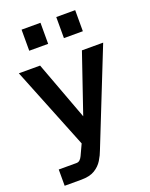

<svg xmlns="http://www.w3.org/2000/svg" viewBox="-166 -801 851 1087"><g transform="rotate(-20 259.0 -257.0)"><path d="M30 200V102H136Q149 102 157.5 94Q166 86 172 73L250 -95L384 -487H512L287 78Q277 106 259.5 134.5Q242 163 211.5 181.5Q181 200 130 200ZM219 49 4 -487H132L287 -70ZM312 -587V-714H426V-587ZM103 -587V-714H217V-587Z"/></g></svg>

Font: SUSE SemiBold
Style: Regular
Weight: 600
Designer: Rene Bieder
Foundry: SUSE
Version: Version 1.000